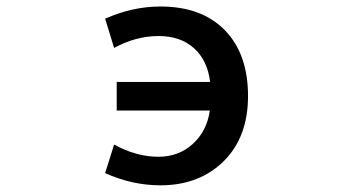

<svg xmlns="http://www.w3.org/2000/svg" viewBox="-20 -553 1040 584"><path d="M335 -216.8V-303.7H619.1Q611.3 -369.1 570.3 -406.2Q529.3 -443.4 461.9 -443.4Q393.6 -443.4 327.1 -407.2L299.8 -496.1Q382.8 -533.2 467.8 -533.2Q593.8 -533.2 664.1 -460.9Q734.4 -388.7 734.4 -260.7Q734.4 -135.7 660.2 -62.5Q585.9 10.7 467.8 10.7Q382.8 10.7 299.8 -26.4L327.1 -113.3Q394.5 -76.2 461.9 -76.2Q523.4 -76.2 566.4 -115.2Q609.4 -154.3 618.2 -216.8Z"/></svg>

Font: Gen Shin Gothic Monospace Medium
Style: Regular
Weight: 500
Designer: [Source Han Sans]
Ryoko NISHIZUKA  (kana & ideographs); Paul D. Hunt (Latin, Greek & Cyrillic); Wenlong ZHANG  (bopomofo
Version: Version 1.002.20150607